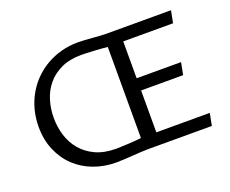

<svg xmlns="http://www.w3.org/2000/svg" viewBox="-118 -917 1338 1119"><g transform="rotate(-20 551.0 -357.5)"><path d="M627.4 0Q608.9 0 583.3 1.5Q557.6 2.9 529.8 4.9Q502 6.8 475.1 8.3Q448.2 9.8 428.2 9.8Q353.5 9.8 288.3 -14.6Q223.1 -39.1 175.3 -84.5Q127.4 -129.9 99.9 -194.6Q72.3 -259.3 72.3 -339.4Q72.3 -395 85.7 -445.3Q99.1 -495.6 123.8 -538.3Q148.4 -581.1 183.3 -615.7Q218.3 -650.4 260.7 -674.6Q303.2 -698.7 352.3 -711.9Q401.4 -725.1 454.6 -725.1Q474.1 -725.1 497.3 -723.6Q520.5 -722.2 543.7 -720.2Q566.9 -718.3 588.4 -716.8Q609.9 -715.3 626 -715.3H1029.8L1015.1 -639.6H706.1V-411.1H981.4L966.8 -335.4H706.1V-75.7H1037.6L1022.9 0ZM454.1 -65.9Q465.8 -65.9 483.4 -66.7Q501 -67.4 522 -68.4Q543 -69.3 565.9 -71Q588.9 -72.8 610.4 -75.2V-640.1Q591.8 -642.1 569.1 -643.8Q546.4 -645.5 523.7 -646.7Q501 -647.9 481.2 -648.7Q461.4 -649.4 449.2 -649.4Q376.5 -649.4 324.2 -625Q272 -600.6 238.3 -559.8Q204.6 -519 188.7 -466.8Q172.9 -414.6 172.9 -358.9Q172.9 -302.7 189 -250Q205.1 -197.3 239.5 -156.2Q273.9 -115.2 326.9 -90.6Q379.9 -65.9 454.1 -65.9Z"/></g></svg>

Font: Proza Libre
Style: Regular
Weight: 400
Designer: Jasper de Waard
Foundry: Jasper de Waard
Version: Version 1.000; ttfautohint (v1.4.1.8-43bc)